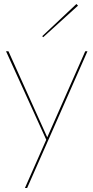

<svg xmlns="http://www.w3.org/2000/svg" viewBox="-20 -715 465 955"><path d="M368 -687 195 -530 190 -535 360 -695ZM415 -460 221 -20 115 220H104L210 -20L10 -460H22L215 -32L404 -460Z"/></svg>

Font: Jost* Hairline
Style: Regular
Weight: 100
Version: Version 3.7